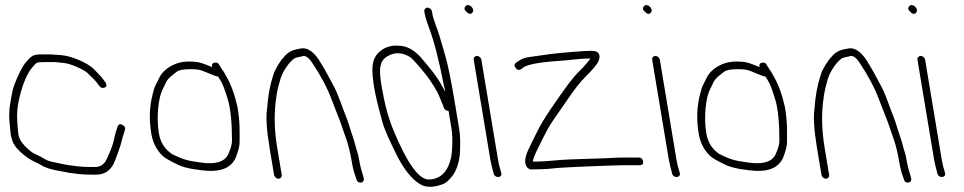

<svg xmlns="http://www.w3.org/2000/svg" viewBox="-20 -694 3774 752"><path d="M177.9 -481H141.6C125.4 -481 113.8 -478.8 106.7 -474.5C99.6 -470.2 90.7 -461.5 79.9 -448.6C63.1 -428.5 33.3 -362.8 28.2 -333.9C22.1 -299.5 12.9 -265.9 17.1 -217.5C19.5 -189.8 21.3 -172.5 22.4 -165.5C23.6 -158.5 25.5 -151.3 28 -144C35.1 -121.9 56 -98.7 90.6 -74.5C106.7 -63.2 124.2 -57.5 140 -48C155.9 -37.4 182.6 -29.1 220.2 -23C236.3 -20.4 250.6 -16.4 267.5 -15L290 -12C306.2 -10.7 321.3 -10 335.3 -10H357.3C387.4 -10 409.8 -23.8 424.5 -51.4C431.2 -64 454.7 -129.4 457.6 -145.1C459.1 -153 460.8 -159.3 462.7 -164L469.2 -185C472.1 -193.6 468.7 -200.3 459 -205.2C449.4 -210 442.8 -206.7 439.4 -195.2C433.3 -175.3 431.4 -171.6 425.3 -143.1C421.7 -125.9 412.1 -100.8 396.7 -68C386.7 -49.3 371.9 -40 352.3 -40H330.3C316.3 -40 302.6 -40.7 289 -42L265.5 -45C255 -45.9 243 -47.8 229.3 -50.7C208.8 -55 208.8 -55 196.9 -57.5C180 -61 164.8 -64.1 151.8 -73C138.2 -82.4 119 -89 104.7 -98C73.3 -122.3 55.9 -144.8 52.4 -165.5C51.5 -171.2 50.7 -178 50 -186C46.5 -227.9 44.3 -254.2 53.2 -298C62.7 -344.5 80.9 -399.5 104.6 -427.8C113.6 -438.6 119.8 -445.2 123.3 -447.5C126.8 -449.8 138.3 -451 157.9 -451H182.4C204.3 -451 208.6 -449.4 233.7 -446.8C256.6 -444.4 310.9 -420.7 323.3 -407.6C337.2 -393.1 354.1 -379.5 366.9 -360.3C374.2 -349.2 382.9 -346.7 393 -352.7C398.2 -355.9 398.3 -362 393.2 -371L386.7 -380C376.9 -394.8 354.8 -415.1 343.9 -427C318.9 -448.5 262.7 -474.2 220.4 -478Z M834.4 -394C835.4 -392 839.2 -385.6 845.9 -374.8C852.5 -364 861.3 -340.8 872.1 -305.1C883 -269.5 888.5 -215.6 888.7 -143.5C888.8 -129.8 883.9 -112 874 -90C859.8 -59.8 823.8 -48.9 765.9 -57.5C719.8 -64.3 704.6 -65.5 655 -90C626 -108.2 608.4 -135.8 602.2 -172.7C592 -234.3 599.9 -312.9 617.9 -346C622.2 -354 626.5 -363 630.9 -373C641.5 -391.2 652.9 -397.1 670 -411.5C679 -419.2 696.9 -423 723.6 -423C753.1 -423 762.3 -422.2 793.5 -408.5C814 -399.5 827.6 -394.7 834.4 -394ZM811.2 -431C806.9 -433 801.2 -435.3 794.1 -438C769.5 -447.2 759.9 -453 718.6 -453C666.1 -453 620.5 -424.3 604.1 -390L589.8 -361.5C585.3 -352.5 581.3 -340.3 577.9 -325C565.2 -276.8 563.5 -225.4 572.5 -171C578.4 -135.8 593.1 -106.8 616.5 -84C625.4 -75.4 646.2 -63.3 678.9 -47.8C691.9 -41.7 710.5 -36.4 734.7 -32L766.9 -27.5C838.2 -17.5 883.4 -33.4 902.5 -75C913.1 -101.1 918.4 -121.6 918.4 -136.5C918.6 -180.6 920.4 -213.5 910.2 -275C898.9 -325 883.8 -366 864.7 -398C859.8 -406.2 856.8 -413.8 851.1 -420L838.7 -440C834.2 -449 826.5 -451.4 815.6 -447C810.6 -445 809.1 -439.7 811.2 -431Z M1083.5 -9 1065.8 -115C1055.2 -179.2 1053.1 -238.9 1059.6 -294.1C1065.5 -343.9 1069.8 -352.8 1078.8 -385.9C1085.8 -411.5 1112.5 -451.7 1132.6 -465C1140.8 -470.5 1157.4 -470.9 1168.9 -475C1179.6 -475 1190.7 -466.3 1202.2 -449C1236.6 -397.4 1262.1 -349.3 1278.6 -304.7C1285.1 -287.2 1292.7 -267.7 1301.4 -246.2C1321.4 -196.5 1315.5 -206.7 1335 -153C1344.2 -127.6 1352.1 -95.6 1358.5 -57C1362.6 -32.3 1368.6 -10.7 1376.3 8C1379.7 28.3 1410.9 24.8 1404.2 2C1398.9 -15.8 1391.2 -40.7 1387.3 -64.2C1384.9 -78.9 1382.3 -90.1 1379.7 -97.7C1372.3 -119.4 1369.9 -135.4 1361.2 -160.2C1351 -189 1345.6 -212 1334.7 -239C1319.6 -276.4 1306 -321.1 1287.8 -355.5C1269.2 -390.5 1251.5 -424.4 1226.9 -463C1204.3 -494.3 1182 -508 1160 -504.4C1133.8 -500 1115.2 -495.7 1097.9 -477.4C1086.9 -465.8 1079.9 -457 1076.9 -451C1073 -446.3 1069.7 -441.3 1066.9 -436C1060.1 -422.9 1054.2 -415.1 1049.7 -398C1037.4 -361.1 1029.6 -318.1 1026.2 -269C1020.9 -237 1024.1 -185.7 1035.8 -115L1053.5 -9C1054.8 -1.1 1063.1 6 1071 6C1078.9 6 1084.8 -1.1 1083.5 -9Z M1641.9 -649 1643.4 -640C1645.2 -629.3 1650.4 -612.3 1658.9 -589C1678.8 -537.9 1698.6 -461.6 1718.5 -360C1720.8 -348.7 1722.7 -340 1724.4 -334C1721.6 -338.7 1716.2 -348.2 1708.2 -362.8C1689.6 -396.7 1664.6 -425.8 1640.2 -455C1609 -495 1576 -515 1541.2 -515C1510.9 -517.5 1485 -508.8 1463.6 -489C1433.4 -458.9 1434.4 -417.7 1446.1 -347.6C1450.6 -320.6 1461 -277.2 1477.4 -217.1C1485.2 -188.5 1506.3 -140.5 1540.8 -73C1570.2 -19.3 1600.6 15.4 1632.2 31C1653.9 41 1681.5 39.7 1715.1 27.1C1727.3 22.5 1740.2 10.9 1753.6 -7.6C1767.1 -26.1 1776.2 -51.9 1780.8 -85C1783.6 -128.3 1782.9 -163 1778.5 -189L1761.2 -293C1746.7 -380.3 1734.1 -441.7 1723.6 -477C1713 -512.3 1705.6 -537.7 1701.4 -553C1694.3 -578.9 1677.7 -614.1 1673.4 -640L1671.9 -649C1670.6 -656.9 1662.3 -664 1654.4 -664C1646.5 -664 1640.6 -656.9 1641.9 -649ZM1736.7 -260 1748.5 -189C1755.2 -148.9 1750.1 -83.9 1745.2 -71C1737 -33.7 1712.3 9 1659 9C1620.5 9 1574.7 -54.7 1521.7 -182C1501.7 -230 1486.2 -287.1 1475.2 -353.2C1466.1 -407.7 1462.7 -444.9 1486.9 -466C1497.7 -475.4 1503.6 -476.4 1515.7 -482C1539 -489 1562.2 -485.2 1585.5 -470.8C1600.4 -461.5 1649.6 -401.2 1659.7 -386C1671.7 -368.1 1690.3 -342.3 1700.6 -316.2C1707.2 -299.4 1712.1 -287.7 1715.2 -281L1718.9 -271C1722.1 -263.7 1728 -260 1736.7 -260Z M1835.4 -460 1900.3 -70C1901.8 -61.3 1903.7 -52.4 1906 -43.2C1909.6 -29.5 1909.6 -29.5 1913.8 -13C1920.2 6.1 1949.4 1.7 1943.2 -17L1940.5 -27C1936.8 -37 1933.5 -51.3 1930.3 -70L1865.4 -460C1864.1 -467.9 1855.8 -475 1847.9 -475C1840 -475 1834.1 -467.9 1835.4 -460ZM1803.2 -669.8C1797.2 -662.6 1798.1 -655.7 1805.9 -649C1815.7 -638.3 1823.8 -636.8 1830.2 -644.5C1842.8 -659.7 1815.3 -684.2 1803.2 -669.8Z M2498.7 -62C2497 -72 2491.2 -77 2481.2 -77H2424.2C2381 -77 2379.4 -74.3 2291.8 -72.3C2229.3 -70.8 2182.6 -68.6 2151.5 -65.5C2120.4 -62.5 2095.2 -61 2075.8 -61H2066.8C2067.6 -70.6 2074.1 -87.5 2086.2 -111.7C2116.2 -171.7 2123.2 -190.9 2165.4 -250L2200 -300C2228.4 -342.1 2252.3 -372.7 2271.7 -392C2299.2 -419.2 2316 -438.7 2322.2 -450.7C2333.8 -473.3 2330.4 -495 2296.6 -495C2287.9 -495 2278.6 -494.7 2268.7 -494C2199.7 -489.3 2161.1 -486.3 2091.5 -476.1C2034.2 -467.7 2032.1 -470.1 2000.4 -448C1993.4 -442 1993.7 -434.7 2001.2 -426C2008.8 -417.4 2017.9 -418.4 2028.6 -429C2045.3 -441.5 2092.5 -450.4 2170.1 -455.5C2211.9 -458.3 2250.7 -465 2292.6 -465C2281.1 -448.9 2267.8 -433.5 2252.7 -418.9C2222.8 -390.1 2197.8 -353.7 2173.7 -320L2139 -270C2115.5 -235.3 2097.7 -206 2085.7 -182L2069.2 -149C2064.2 -139 2059.7 -129.7 2055.8 -121C2036.3 -83.8 2031.9 -57.2 2042.7 -41C2046.7 -35 2052.4 -31.3 2060 -30C2065.9 -30.7 2076.9 -31 2093 -31C2109.2 -31 2130.9 -32.5 2158.2 -35.5C2195.6 -39.6 2395.2 -47 2429.2 -47H2486.2C2496.2 -47 2500.3 -52 2498.7 -62Z M2534.4 -460 2599.3 -70C2600.8 -61.3 2602.7 -52.4 2605 -43.2C2608.6 -29.5 2608.6 -29.5 2612.8 -13C2619.2 6.1 2648.4 1.7 2642.2 -17L2639.5 -27C2635.8 -37 2632.5 -51.3 2629.3 -70L2564.4 -460C2563.1 -467.9 2554.8 -475 2546.9 -475C2539 -475 2533.1 -467.9 2534.4 -460ZM2502.2 -669.8C2496.2 -662.6 2497.1 -655.7 2504.9 -649C2514.7 -638.3 2522.8 -636.8 2529.2 -644.5C2541.8 -659.7 2514.3 -684.2 2502.2 -669.8Z M2978.4 -394C2979.4 -392 2983.2 -385.6 2989.9 -374.8C2996.5 -364 3005.3 -340.8 3016.1 -305.1C3027 -269.5 3032.5 -215.6 3032.7 -143.5C3032.8 -129.8 3027.9 -112 3018 -90C3003.8 -59.8 2967.8 -48.9 2909.9 -57.5C2863.8 -64.3 2848.6 -65.5 2799 -90C2770 -108.2 2752.4 -135.8 2746.2 -172.7C2736 -234.3 2743.9 -312.9 2761.9 -346C2766.2 -354 2770.5 -363 2774.9 -373C2785.5 -391.2 2796.9 -397.1 2814 -411.5C2823 -419.2 2840.9 -423 2867.6 -423C2897.1 -423 2906.3 -422.2 2937.5 -408.5C2958 -399.5 2971.6 -394.7 2978.4 -394ZM2955.2 -431C2950.9 -433 2945.2 -435.3 2938.1 -438C2913.5 -447.2 2903.9 -453 2862.6 -453C2810.1 -453 2764.5 -424.3 2748.1 -390L2733.8 -361.5C2729.3 -352.5 2725.3 -340.3 2721.9 -325C2709.2 -276.8 2707.5 -225.4 2716.5 -171C2722.4 -135.8 2737.1 -106.8 2760.5 -84C2769.4 -75.4 2790.2 -63.3 2822.9 -47.8C2835.9 -41.7 2854.5 -36.4 2878.7 -32L2910.9 -27.5C2982.2 -17.5 3027.4 -33.4 3046.5 -75C3057.1 -101.1 3062.4 -121.6 3062.4 -136.5C3062.6 -180.6 3064.4 -213.5 3054.2 -275C3042.9 -325 3027.8 -366 3008.7 -398C3003.8 -406.2 3000.8 -413.8 2995.1 -420L2982.7 -440C2978.2 -449 2970.5 -451.4 2959.6 -447C2954.6 -445 2953.1 -439.7 2955.2 -431Z M3227.5 -9 3209.8 -115C3199.2 -179.2 3197.1 -238.9 3203.6 -294.1C3209.5 -343.9 3213.8 -352.8 3222.8 -385.9C3229.8 -411.5 3256.5 -451.7 3276.6 -465C3284.8 -470.5 3301.4 -470.9 3312.9 -475C3323.6 -475 3334.7 -466.3 3346.2 -449C3380.6 -397.4 3406.1 -349.3 3422.6 -304.7C3429.1 -287.2 3436.7 -267.7 3445.4 -246.2C3465.4 -196.5 3459.5 -206.7 3479 -153C3488.2 -127.6 3496.1 -95.6 3502.5 -57C3506.6 -32.3 3512.6 -10.7 3520.3 8C3523.7 28.3 3554.9 24.8 3548.2 2C3542.9 -15.8 3535.2 -40.7 3531.3 -64.2C3528.9 -78.9 3526.3 -90.1 3523.7 -97.7C3516.3 -119.4 3513.9 -135.4 3505.2 -160.2C3495 -189 3489.6 -212 3478.7 -239C3463.6 -276.4 3450 -321.1 3431.8 -355.5C3413.2 -390.5 3395.5 -424.4 3370.9 -463C3348.3 -494.3 3326 -508 3304 -504.4C3277.8 -500 3259.2 -495.7 3241.9 -477.4C3230.9 -465.8 3223.9 -457 3220.9 -451C3217 -446.3 3213.7 -441.3 3210.9 -436C3204.1 -422.9 3198.2 -415.1 3193.7 -398C3181.4 -361.1 3173.6 -318.1 3170.2 -269C3164.9 -237 3168.1 -185.7 3179.8 -115L3197.5 -9C3198.8 -1.1 3207.1 6 3215 6C3222.9 6 3228.8 -1.1 3227.5 -9Z M3573.4 -460 3638.3 -70C3639.8 -61.3 3641.7 -52.4 3644 -43.2C3647.6 -29.5 3647.6 -29.5 3651.8 -13C3658.2 6.1 3687.4 1.7 3681.2 -17L3678.5 -27C3674.8 -37 3671.5 -51.3 3668.3 -70L3603.4 -460C3602.1 -467.9 3593.8 -475 3585.9 -475C3578 -475 3572.1 -467.9 3573.4 -460ZM3541.2 -669.8C3535.2 -662.6 3536.1 -655.7 3543.9 -649C3553.7 -638.3 3561.8 -636.8 3568.2 -644.5C3580.8 -659.7 3553.3 -684.2 3541.2 -669.8Z"/></svg>

Font: MewTooHand
Style: Lta
Weight: 400
Designer: Mew Too, Robert Jablonski
Version: Version 0.77